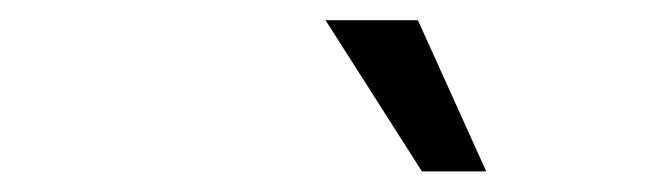

<svg xmlns="http://www.w3.org/2000/svg" viewBox="-20 -741 640 188"><path d="M393.1 -573.2 298.8 -721.2H389.2L456.1 -573.2Z"/></svg>

Font: Office Code Pro D Italic
Style: Regular
Weight: 400
Italic angle: -9°
Designer: Nathan Rutzky & Paul D. Hunt
Foundry: Adobe Systems Incorporated
Version: Version 1.004;PS 001.004;hotconv 1.0.70;makeotf.lib2.5.58329